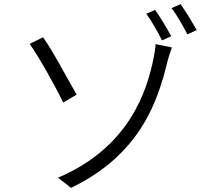

<svg xmlns="http://www.w3.org/2000/svg" viewBox="-20 -867 1040 927"><path d="M930 -722C920 -739 907 -761 894 -782L889 -791C876 -811 863 -831 852 -847L808 -828C835 -794 863 -742 885 -701L930 -722ZM807 -692C786 -730 753 -786 729 -819L686 -801C711 -767 742 -713 762 -672L807 -692ZM350 -410C332 -442 303 -494 273 -547L268 -557C239 -608 209 -657 188 -687L123 -655C164 -599 243 -459 285 -372L350 -410ZM790 -576C793 -588 802 -617 810 -638L731 -654C731 -638 726 -607 721 -584C690 -431 606 -156 260 -9L323 40C605 -96 711 -300 765 -483L768 -491C776 -520 783 -549 790 -576Z"/></svg>

Font: Glow Sans SC Normal
Style: Regular
Weight: 400
Designer: Ryoko NISHIZUKA (kana, bopomofo & ideographs); Paul D. Hunt (Latin, Greek & Cyrillic); Sandoll Communications, Soo-young
Version: Version 0.93